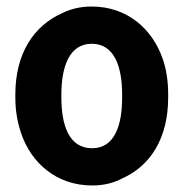

<svg xmlns="http://www.w3.org/2000/svg" viewBox="-20 -558 567 588"><path d="M27 -269V-259C27 -220 33 -185 44 -152C75 -58 154 10 262 10C296 10 327 3 353 -11C440 -49 495 -134 495 -259V-269C495 -308 490 -343 479 -376C447 -470 369 -538 261 -538C227 -538 197 -531 171 -518C83 -479 27 -394 27 -269ZM354 -269V-259C354 -176 332 -104 262 -104C191 -104 168 -175 168 -259V-269C168 -351 191 -424 261 -424C331 -424 354 -352 354 -269Z"/></svg>

Font: Asimov
Style: EdgeNar
Weight: 500
Designer: Google
Version: Version 2.000980: 2014